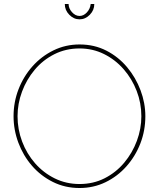

<svg xmlns="http://www.w3.org/2000/svg" viewBox="-20 -938 797 963"><path d="M379 5Q306 5 245 -25.5Q184 -56 140 -107Q96 -158 72 -222.5Q48 -287 48 -355Q48 -426 73 -490.5Q98 -555 143 -605.5Q188 -656 248.5 -685.5Q309 -715 379 -715Q453 -715 513.5 -684Q574 -653 617.5 -601Q661 -549 685 -485Q709 -421 709 -355Q709 -283 684 -218.5Q659 -154 614 -103.5Q569 -53 509 -24Q449 5 379 5ZM68 -355Q68 -289 91 -228Q114 -167 156 -119Q198 -71 255 -43Q312 -15 379 -15Q448 -15 505 -44Q562 -73 603 -122Q644 -171 666.5 -231.5Q689 -292 689 -355Q689 -421 665.5 -482Q642 -543 600 -591Q558 -639 501.5 -667Q445 -695 379 -695Q310 -695 252.5 -666Q195 -637 154 -588Q113 -539 90.5 -478.5Q68 -418 68 -355ZM379 -858Q399 -858 415.5 -875.5Q432 -893 435 -918H453Q453 -887 430.5 -864Q408 -841 379 -841Q350 -841 327.5 -864Q305 -887 305 -918H324Q324 -896 341 -877Q358 -858 379 -858Z"/></svg>

Font: Raleway Thin Thin
Style: Regular
Weight: 250
Version: Version 4.026